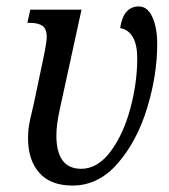

<svg xmlns="http://www.w3.org/2000/svg" viewBox="-20 -566 524 596"><path d="M67 -137Q67 -157 69.5 -173.5Q72 -190 79 -219L84 -240L115 -387Q125 -435 125 -451Q125 -477 111.5 -486Q98 -495 74 -495H65L74 -536H233L165 -224Q155 -178 155 -146Q155 -42 232 -42Q283 -42 323 -95.5Q363 -149 384.5 -229Q406 -309 406 -385Q406 -427 392.5 -450.5Q379 -474 353 -479Q363 -546 411 -546Q438 -546 453 -513Q468 -480 468 -429Q468 -334 437 -231.5Q406 -129 346 -59.5Q286 10 205 10Q137 10 102 -29.5Q67 -69 67 -137Z"/></svg>

Font: Noto Serif Cond
Style: Italic
Weight: 400
Width: 3
Italic angle: -12°
Designer: Monotype Design Team
Foundry: Monotype Imaging Inc.
Version: Version 1.001